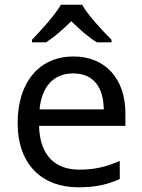

<svg xmlns="http://www.w3.org/2000/svg" viewBox="-20 -786 604 816"><path d="M116 -606H176C211 -629 247 -660 283 -696C319 -660 357 -627 392 -606H454V-617C410 -661 352 -724 329 -766H239C211 -718 154 -657 116 -617ZM292 -546C150 -546 55 -440 55 -264C55 -85 160 10 313 10C386 10 434 -1 489 -25V-102C433 -78 385 -65 317 -65C210 -65 149 -130 146 -251H513V-304C513 -450 429 -546 292 -546ZM291 -474C380 -474 420 -412 421 -321H148C157 -417 207 -474 291 -474Z"/></svg>

Font: Noto Sans Sunuwar
Style: Regular
Weight: 400
Designer: Anshuman Pandey
Foundry: Jamra Patel LLC
Version: Version 1.000